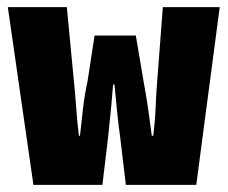

<svg xmlns="http://www.w3.org/2000/svg" viewBox="-20 -520 640 540"><path d="M74 0 2 -500H168L188 -290Q192 -252 194.5 -214.5Q197 -177 202 -138H205Q209 -177 213.5 -215.5Q218 -254 226 -290L246 -420H362L384 -290Q391 -252 396.5 -214.5Q402 -177 407 -138H411Q416 -177 417.5 -214.5Q419 -252 422 -290L438 -500H598L532 0H334L318 -134Q313 -169 309.5 -204.5Q306 -240 302 -282H298Q296 -256 293 -222.5Q290 -189 284 -134L268 0Z"/></svg>

Font: Source Code Pro Black
Style: Regular
Weight: 900
Monospace: yes
Designer: Paul D. Hunt, Teo Tuominen
Foundry: Adobe Systems Incorporated
Version: Version 2.030;PS 1.000;hotconv 16.6.51;makeotf.lib2.5.65220